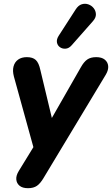

<svg xmlns="http://www.w3.org/2000/svg" viewBox="-20 -799 588 1008"><path d="M127 189Q98 189 82.5 176Q67 163 65.5 142.5Q64 122 79 98L174 -57L164 5L53 -397Q45 -427 51 -450Q57 -473 75 -486Q93 -499 121 -499Q152 -499 168 -484Q184 -469 192 -431L262 -139H229L404 -445Q420 -474 438 -486.5Q456 -499 485 -499Q514 -499 530 -486Q546 -473 548 -452.5Q550 -432 536 -408L209 135Q192 164 174 176.5Q156 189 127 189ZM356 -561Q342 -545 325 -543.5Q308 -542 295 -551Q282 -560 279 -576Q276 -592 288 -611L377 -749Q391 -771 409 -776.5Q427 -782 444 -776Q461 -770 472 -756Q483 -742 483.5 -724Q484 -706 468 -688Z"/></svg>

Font: Nunito ExtraLight ExtraBold
Style: Italic
Weight: 800
Italic angle: -9°
Version: Version 3.602